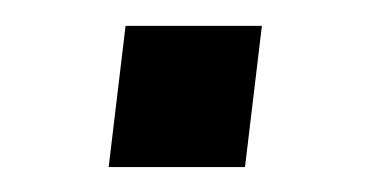

<svg xmlns="http://www.w3.org/2000/svg" viewBox="-20 -131 305 150"><path d="M64.9 -0.5 78.1 -110.8H184.6L171.4 -0.5Z"/></svg>

Font: Ride
Style: Italic
Weight: 400
Version: Version 3.000